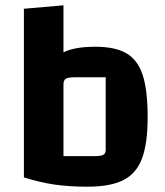

<svg xmlns="http://www.w3.org/2000/svg" viewBox="-20 -691 622 723"><path d="M536 -250Q536 -150 514.5 -93.5Q493 -37 444 -12.5Q395 12 309 12Q240 12 185 4Q130 -4 70 -23V-658L219 -671V-494Q261 -515 339 -515Q414 -515 456.5 -490Q499 -465 517.5 -408Q536 -351 536 -250ZM378 -400H262Q237 -400 228 -394.5Q219 -389 219 -373V-103H335Q360 -103 369 -108Q378 -113 378 -127Z"/></svg>

Font: Changa SemiBold
Style: Regular
Weight: 600
Designer: Eduardo Rodriguez Tunni
Foundry: Eduardo Rodriguez Tunni
Version: Version 2.002; ttfautohint (v1.5) -l 8 -r 50 -G 150 -x 14 -H